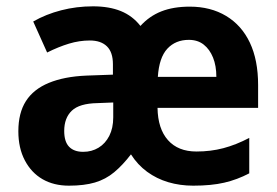

<svg xmlns="http://www.w3.org/2000/svg" viewBox="-20 -577 876 607"><path d="M580 -556Q646 -556 695 -526.5Q744 -497 770 -442Q796 -387 796 -308V-236H478Q479 -170 511 -134Q543 -98 601 -98Q646 -98 686 -108.5Q726 -119 768 -141V-29Q730 -9 689 0.5Q648 10 591 10Q549 10 512 -1Q475 -12 445 -34Q415 -56 394 -89Q368 -55 341 -32.5Q314 -10 280 0Q246 10 198 10Q150 10 114.5 -10.5Q79 -31 58.5 -70Q38 -109 38 -162Q38 -220 62 -257.5Q86 -295 134.5 -315Q183 -335 253 -338L337 -341V-374Q337 -412 318 -430.5Q299 -449 264 -449Q231 -449 198 -439Q165 -429 129 -411L85 -509Q125 -532 173.5 -544.5Q222 -557 274 -557Q325 -557 362 -542Q399 -527 424 -495Q452 -526 490 -541Q528 -556 580 -556ZM288 -251Q231 -250 207 -227Q183 -204 183 -163Q183 -129 198.5 -113Q214 -97 243 -97Q270 -97 291.5 -110Q313 -123 325.5 -147.5Q338 -172 338 -206V-253ZM577 -451Q535 -451 509 -423Q483 -395 479 -334H664Q664 -369 653.5 -395Q643 -421 624 -436Q605 -451 577 -451Z"/></svg>

Font: Noto Sans SemiCondensed
Style: Regular
Weight: 400
Width: 4
Version: Version 2.013